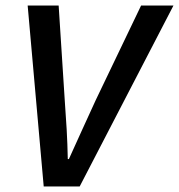

<svg xmlns="http://www.w3.org/2000/svg" viewBox="-20 -674 647 694"><path d="M138 0 80 -654H192L214 -312Q218 -259 221 -206Q224 -153 225 -99H229Q253 -152 277.5 -206Q302 -260 326 -312L490 -654H607L268 0Z"/></svg>

Font: Source Sans 3 SemiBold
Style: Italic
Weight: 600
Italic angle: -11°
Designer: Paul D. Hunt
Foundry: Adobe
Version: Version 3.046;hotconv 1.0.118;makeotfexe 2.5.65603